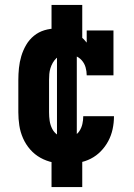

<svg xmlns="http://www.w3.org/2000/svg" viewBox="-20 -653 540 775"><path d="M247 8Q220 8 193.5 2.5Q167 -3 143.5 -16Q120 -29 102 -49.5Q84 -70 73 -95Q62 -120 58 -146.5Q54 -173 54 -200V-330Q54 -354 56.5 -378.5Q59 -403 66 -426.5Q73 -450 85.5 -471.5Q98 -493 117 -508.5Q136 -524 159.5 -531Q183 -538 208 -538Q225 -538 242.5 -535Q260 -532 276 -524.5Q292 -517 305.5 -506Q319 -495 330 -481V-530H438V-349H330Q330 -365 325.5 -381Q321 -397 310 -409.5Q299 -422 283.5 -427.5Q268 -433 252 -433Q240 -433 228 -429.5Q216 -426 207.5 -418Q199 -410 193 -399.5Q187 -389 183.5 -377.5Q180 -366 179 -354Q178 -342 178 -330V-200Q178 -182 180.5 -165Q183 -148 191 -132.5Q199 -117 214.5 -107Q230 -97 247 -97Q263 -97 277.5 -104Q292 -111 300.5 -124Q309 -137 312.5 -152.5Q316 -168 316 -183Q316 -183 316 -183.5Q316 -184 316 -184H440Q440 -184 440 -183.5Q440 -183 440 -182Q440 -157 434.5 -131.5Q429 -106 417 -83.5Q405 -61 387 -42.5Q369 -24 346.5 -12.5Q324 -1 298.5 3.5Q273 8 247 8ZM188 102V-52H210V-478H188V-633H312V-478H290V-52H312V102Z"/></svg>

Font: Iosevka Slab Extrabold
Style: Regular
Weight: 800
Monospace: yes
Designer: Belleve Invis
Foundry: Belleve Invis
Version: Version 11.1.1; ttfautohint (v1.8.3)